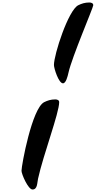

<svg xmlns="http://www.w3.org/2000/svg" viewBox="-20 -1518 767 1538"><path d="M695.8 -1498C660.2 -1498 633.8 -1489.3 606.9 -1476.1C527.3 -1437 412.1 -1081.1 412.1 -997.6C412.1 -970.7 449.7 -850.6 484.4 -850.6C507.8 -850.6 521.5 -903.8 528.8 -937C556.2 -1060.1 727.1 -1458 727.1 -1476.1C727.1 -1492.7 710.9 -1498 695.8 -1498ZM422.9 -721.7C387.2 -721.7 360.8 -712.9 334 -699.7C236.3 -651.4 152.3 -193.4 152.3 -149.9C152.3 -123 205.6 0 240.2 0C280.8 0 277.3 -53.2 284.7 -86.4C327.6 -281.2 454.1 -613.3 454.1 -699.7C454.1 -716.3 438 -721.7 422.9 -721.7Z"/></svg>

Font: Bodega Script
Style: Medium
Weight: 500
Italic angle: 39.7°
Version: Version 001.000